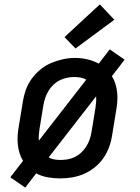

<svg xmlns="http://www.w3.org/2000/svg" viewBox="-20 -805 640 875"><path d="M95 50 27 3 85 -72Q75 -88 69 -107.5Q63 -127 61 -147.5Q59 -168 60.5 -189Q62 -210 66 -231L84 -341Q88 -368 97.5 -395Q107 -422 124 -445.5Q141 -469 164 -488Q187 -507 213.5 -518Q240 -529 267 -535Q294 -541 322 -541Q351 -541 378.5 -534.5Q406 -528 430 -515L480 -580L548 -533L490 -458Q500 -442 506 -422.5Q512 -403 514 -382.5Q516 -362 514.5 -341Q513 -320 509 -299L491 -189Q487 -162 477.5 -135.5Q468 -109 451.5 -85Q435 -61 412 -42.5Q389 -24 362.5 -12.5Q336 -1 308.5 3.5Q281 8 254 8Q225 8 197 3Q169 -2 145 -15ZM157 -164 373 -442Q361 -449 347 -451.5Q333 -454 318 -454Q301 -454 284.5 -450.5Q268 -447 252 -439Q236 -431 223 -418.5Q210 -406 201 -391Q192 -376 186.5 -360Q181 -344 178 -327L160 -217Q158 -204 157 -190.5Q156 -177 157 -164ZM255 -76Q272 -76 289 -79Q306 -82 322 -90Q338 -98 351 -110.5Q364 -123 373.5 -138Q383 -153 388.5 -169.5Q394 -186 397 -203L415 -313Q417 -326 418 -339.5Q419 -353 418 -366L202 -88Q213 -81 227 -78.5Q241 -76 255 -76Q255 -76 255 -76Q255 -76 255 -76ZM324 -584 274 -636 435 -785 501 -715Z"/></svg>

Font: Iosevka Curly Slab MdEx
Style: Italic
Weight: 500
Width: 7
Italic angle: -9°
Monospace: yes
Designer: Belleve Invis
Foundry: Belleve Invis
Version: Version 11.0.0; ttfautohint (v1.8.3)